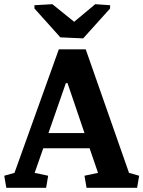

<svg xmlns="http://www.w3.org/2000/svg" viewBox="-33 -896 684 916"><path d="M-12.7 -57.6 36.1 -71.3 247.6 -660.6H376L582.5 -71.3L630.9 -57.6L621.1 0H379.9L370.1 -57.6L434.6 -71.3L394.5 -188.5H173.3L132.3 -71.3L196.8 -57.6L187 0H-2.9ZM198.2 -261.2H370.1L289.1 -499.5H281.2ZM131.3 -871.1 216.8 -876 320.8 -792 421.4 -876 492.2 -871.1V-855.5L363.8 -712.9L254.9 -717.8L131.3 -855.5Z"/></svg>

Font: Noticia Text
Style: Bold
Weight: 700
Designer: JM Sole
Foundry: JM Sole
Version: Version 1.003